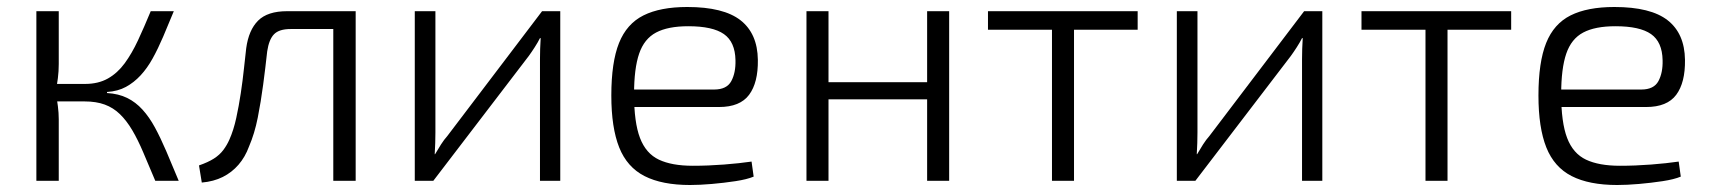

<svg xmlns="http://www.w3.org/2000/svg" viewBox="-20 -517 4893 549"><path d="M477 -485Q461 -446 446.5 -412Q432 -378 416.5 -350Q401 -322 382 -301.5Q363 -281 340 -268.5Q317 -256 286 -254V-251Q319 -249 343.5 -237Q368 -225 387.5 -203.5Q407 -182 423 -152.5Q439 -123 455.5 -84.5Q472 -46 491 0H424Q405 -45 389.5 -81.5Q374 -118 358 -145Q342 -172 323 -190.5Q304 -209 279.5 -218Q255 -227 222 -227L223 -277Q261 -277 288.5 -292.5Q316 -308 336.5 -336Q357 -364 374.5 -401.5Q392 -439 411 -485ZM148 -485V-334Q148 -313 145.5 -293.5Q143 -274 139 -254Q143 -233 145.5 -213.5Q148 -194 148 -176V0H84V-485ZM253 -277V-227H127V-277Z M984 -485V-434H811Q778 -434 763.5 -419Q749 -404 744 -370Q739 -324 732.5 -275Q726 -226 717 -180.5Q708 -135 692 -98Q681 -68 662 -46Q643 -24 617 -11Q591 2 557 5L549 -44Q575 -53 591.5 -63.5Q608 -74 618.5 -88Q629 -102 636 -118Q648 -145 655.5 -179.5Q663 -214 668.5 -250.5Q674 -287 677.5 -320.5Q681 -354 684 -379Q691 -431 718 -458Q745 -485 801 -485ZM997 -485V0H933V-485Z M1582 -485V0H1524V-348Q1524 -363 1524.5 -377.5Q1525 -392 1526 -408H1524Q1518 -396 1509 -382Q1500 -368 1492 -357L1219 0H1166V-485H1225V-138Q1225 -123 1224.5 -108Q1224 -93 1223 -76H1224Q1232 -90 1241 -104Q1250 -118 1259 -128L1530 -485Z M1945 -497Q2049 -497 2097.5 -459Q2146 -421 2147 -346Q2148 -281 2122 -246Q2096 -211 2036 -211H1753V-261H2022Q2058 -261 2071 -285Q2084 -309 2083 -345Q2082 -397 2050 -419.5Q2018 -442 1948 -442Q1890 -442 1856 -424Q1822 -406 1807.5 -363.5Q1793 -321 1793 -248Q1793 -167 1810 -122.5Q1827 -78 1864 -60.5Q1901 -43 1961 -43Q2005 -43 2050 -46.5Q2095 -50 2129 -55L2135 -12Q2116 -4 2083 1Q2050 6 2015.5 9Q1981 12 1953 12Q1873 12 1823 -13.5Q1773 -39 1750.5 -95.5Q1728 -152 1728 -244Q1728 -339 1750 -394Q1772 -449 1820 -473Q1868 -497 1945 -497Z M2349 -485V0H2286V-485ZM2640 -282V-233H2343V-282ZM2694 -485V0H2631V-485Z M3051 -485V0H2988V-485ZM3233 -485V-432H2805V-485Z M3761 -485V0H3703V-348Q3703 -363 3703.5 -377.5Q3704 -392 3705 -408H3703Q3697 -396 3688 -382Q3679 -368 3671 -357L3398 0H3345V-485H3404V-138Q3404 -123 3403.5 -108Q3403 -93 3402 -76H3403Q3411 -90 3420 -104Q3429 -118 3438 -128L3709 -485Z M4119 -485V0H4056V-485ZM4301 -485V-432H3873V-485Z M4596 -497Q4700 -497 4748.5 -459Q4797 -421 4798 -346Q4799 -281 4773 -246Q4747 -211 4687 -211H4404V-261H4673Q4709 -261 4722 -285Q4735 -309 4734 -345Q4733 -397 4701 -419.5Q4669 -442 4599 -442Q4541 -442 4507 -424Q4473 -406 4458.5 -363.5Q4444 -321 4444 -248Q4444 -167 4461 -122.5Q4478 -78 4515 -60.5Q4552 -43 4612 -43Q4656 -43 4701 -46.5Q4746 -50 4780 -55L4786 -12Q4767 -4 4734 1Q4701 6 4666.5 9Q4632 12 4604 12Q4524 12 4474 -13.5Q4424 -39 4401.5 -95.5Q4379 -152 4379 -244Q4379 -339 4401 -394Q4423 -449 4471 -473Q4519 -497 4596 -497Z"/></svg>

Font: Exo 2 Light
Style: Regular
Weight: 300
Designer: Natanael Gama
Foundry: Natanael Gama
Version: Version 2.010